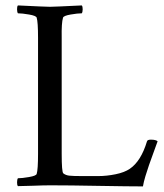

<svg xmlns="http://www.w3.org/2000/svg" viewBox="-20 -666 591 690"><path d="M201.7 -113.3Q201.7 -47.9 207.5 -43Q216.3 -36.1 229.2 -34.7Q242.2 -33.2 276.9 -33.2H332.5Q363.3 -33.2 395.5 -39.8Q427.7 -46.4 446.8 -59.6Q486.8 -86.9 508.3 -158.2Q509.8 -164.1 522 -164.1Q540.5 -164.1 546.4 -158.2Q542 -145.5 531.7 -117.7Q521.5 -89.8 515.4 -72.5Q509.3 -55.2 502.7 -33.2Q496.1 -11.2 493.7 3.9Q443.4 3.9 335.9 2Q228.5 0 160.6 0Q136.7 0 99.6 1.5Q62.5 2.9 44.4 2.9Q41 -1 41.3 -11.2Q41.5 -21.5 44.4 -25.4Q59.1 -25.4 84.5 -29.8Q109.9 -34.2 111.8 -41Q116.7 -56.6 116.7 -113.3V-530.3Q116.7 -586.9 111.8 -602.5Q109.9 -609.4 84.5 -613.8Q59.1 -618.2 44.4 -618.2Q41.5 -622.1 41.3 -632.3Q41 -642.6 44.4 -646.5Q144.5 -641.6 159.7 -641.6Q173.8 -641.6 273.9 -646.5Q277.3 -642.6 277.1 -632.3Q276.9 -622.1 273.9 -618.2Q259.3 -618.2 233.9 -613.8Q208.5 -609.4 206.5 -602.5Q200.7 -584 201.7 -530.3Z"/></svg>

Font: Amiri
Style: Regular
Weight: 400
Designer: Khaled Hosny
Version: Version 000.108